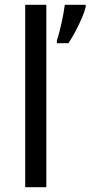

<svg xmlns="http://www.w3.org/2000/svg" viewBox="-20 -780 377 800"><path d="M173 0H85V-760H173ZM337 -751Q333 -733 321.5 -706Q310 -679 295 -650.5Q280 -622 265 -600H217V-612Q222 -626 227 -645Q232 -664 236.5 -684.5Q241 -705 244.5 -724.5Q248 -744 250 -760H337Z"/></svg>

Font: Noto Sans Tamil
Style: Regular
Weight: 400
Designer: Jelle Bosma - Monotype Design Team
Foundry: Monotype Imaging Inc.
Version: Version 2.003